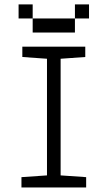

<svg xmlns="http://www.w3.org/2000/svg" viewBox="-20 -832 478 852"><path d="M75.2 -45.9 188.5 -53.7V-571.3L79.1 -579.1V-625H358.4V-579.1L249 -571.3V-53.7L362.3 -45.9V0H75.2ZM62.5 -812.5H125V-750H62.5ZM312.5 -812.5H375V-750H312.5ZM312.5 -750V-687.5H125V-750Z"/></svg>

Font: Sudo Light
Style: Regular
Weight: 300
Monospace: yes
Designer: Jens Kutilek
Foundry: Jens Kutilek
Version: Version 0.040